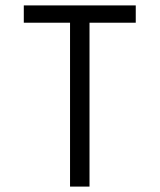

<svg xmlns="http://www.w3.org/2000/svg" viewBox="-20 -690 590 710"><path d="M239 0V-606H68V-670H482V-606H311V0Z"/></svg>

Font: Lode Term
Style: Regular
Weight: 400
Monospace: yes
Designer: Belleve Invis
Foundry: Belleve Invis
Version: Version 29.2.0